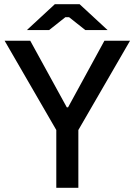

<svg xmlns="http://www.w3.org/2000/svg" viewBox="-20 -894 641 914"><path d="M108 -751H214L291 -812H309L386 -751H492L359 -874H241ZM248 0H353V-275L599 -700H477L304 -383H298L124 -700H2L248 -275Z"/></svg>

Font: Fixel Display Medium
Style: Regular
Weight: 500
Designer: AlfaBravo + MacPaw
Foundry: Kyrylo Tkachov, Marchela Mozhyna, Serhii Makarenko, Maria Weinstein, Zakhar Kryvoshyya
Version: Version 1.211